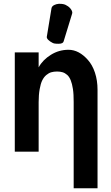

<svg xmlns="http://www.w3.org/2000/svg" viewBox="-20 -801 587 1014"><path d="M184.1 0V-261.7C184.1 -287.6 186 -310.5 189.5 -330.1C192.9 -349.6 197.3 -364.7 203.1 -376.5C209 -388.2 215.8 -397.5 224.6 -404.8C233.4 -412.1 242.2 -417 251 -419.4C259.8 -421.9 270 -423.3 281.2 -423.3C292.5 -423.3 302.2 -421.9 310.5 -419.4C318.8 -417 327.1 -412.1 335 -405.3C342.8 -398.4 348.6 -388.7 353.5 -377C358.4 -365.2 362.3 -349.6 365.2 -330.6C368.2 -311.5 369.1 -288.6 369.1 -262.2V-209.5V193.4H495.1V-206.5V-326.2C495.1 -359.4 490.7 -389.6 481.4 -417.5C472.2 -445.3 459.5 -467.3 444.3 -484.4C429.2 -501.5 413.1 -515.1 395.5 -524.4C377.9 -533.7 359.9 -538.1 341.8 -538.1C308.1 -538.1 277.3 -529.3 249 -511.7C220.7 -494.1 198.7 -472.2 184.1 -445.3V-524.4H58.1V0ZM315.9 -582 360.8 -728.5C361.3 -730.5 361.8 -731.9 361.8 -733.9C361.8 -737.3 360.8 -741.2 358.9 -745.1C355 -753.4 348.1 -761.2 339.4 -767.6C330.6 -773.9 321.8 -777.8 313.5 -779.3C308.6 -780.3 302.7 -780.8 296.4 -780.8H290C281.2 -780.3 273.9 -777.8 267.6 -774.9C258.8 -771 253.4 -765.1 252 -757.8L227.1 -606.4C226.6 -604 227.5 -601.6 228.5 -599.1C231.4 -593.3 236.3 -587.9 245.1 -582C253.9 -576.2 261.2 -572.3 267.1 -571.3C272.9 -570.3 280.3 -569.8 288.6 -569.8C296.9 -569.8 303.2 -570.8 308.1 -573.2C312 -575.2 314.9 -578.1 315.9 -582Z"/></svg>

Font: Tuffy
Style: Bold
Weight: 700
Designer: Thatcher Ulrich, Karoly Barta, Michael Everson
Version: Version 001.270